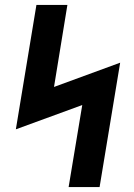

<svg xmlns="http://www.w3.org/2000/svg" viewBox="-20 -755 540 775"><path d="M257 0 312 -331 44 -233 127 -735H252L198 -404L465 -502L382 0Z"/></svg>

Font: Iosevka Slab Extrabold
Style: Italic
Weight: 800
Italic angle: -9°
Monospace: yes
Designer: Belleve Invis
Foundry: Belleve Invis
Version: Version 11.1.0; ttfautohint (v1.8.3)